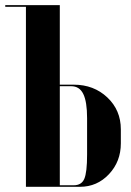

<svg xmlns="http://www.w3.org/2000/svg" viewBox="-30 -719 506 739"><path d="M200.2 -393.1H253.9Q331.1 -393.1 383.1 -344Q435.1 -294.9 435.1 -221.2V-167Q435.1 -97.2 389.4 -48.6Q343.8 0 277.8 0H69.8V-692.9H-9.8V-699.2H200.2ZM305.2 -124V-264.2Q305.2 -327.6 290.5 -357.4Q275.9 -387.2 244.1 -387.2H200.2V-5.9H253.9Q283.7 -5.9 294.4 -30.5Q305.2 -55.2 305.2 -124Z"/></svg>

Font: Moniqa Black Display
Style: Regular
Weight: 900
Designer: Rajesh Rajput
Foundry: Rajesh Rajput
Version: Version 1.000